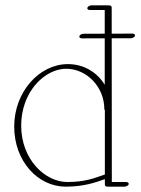

<svg xmlns="http://www.w3.org/2000/svg" viewBox="-20 -697 534 726"><path d="M376.5 -280.3V-37.1C336.4 -23.4 302.2 -8.8 234.4 -8.8C151.4 -8.8 60.1 -93.3 60.1 -222.2C60.1 -252.9 65.4 -282.2 74.7 -308.1C104.5 -390.1 171.4 -437 230.5 -437C307.1 -437 374.5 -369.1 374.5 -284.2C374.5 -282.7 375.5 -281.2 376.5 -280.3ZM466.8 -2C466.8 -5.9 462.4 -8.8 456.5 -8.8H402.8V-35.2L402.4 -552.2L474.4 -552.4C481.4 -552.4 488.6 -556.4 490.3 -561.2C492 -565.9 487.6 -569.9 480.7 -569.9L402.4 -569.7L402.3 -669.9C402.3 -673.8 397.5 -676.8 392.1 -676.8H326.2C319.3 -676.8 312.5 -672.9 310.5 -668C308.6 -663.1 313 -659.2 319.8 -659.2H376V-569.6L296.1 -569.4C289.2 -569.4 281.9 -565.4 280.2 -560.6C278.5 -555.9 282.9 -551.9 289.8 -551.9L376 -552.1V-376.5C348.1 -422.4 298.3 -454.6 236.8 -454.6C128.9 -454.6 33.7 -350.1 33.7 -218.3C33.7 -86.4 124.5 8.8 228 8.8C297.4 8.8 339.8 -6.8 376.5 -19.5V2C376.5 5.4 380.4 8.8 386.2 8.8H450.2C457 8.8 466.8 4.4 466.8 -2Z"/></svg>

Font: WireWyrm
Style: Light
Weight: 200
Version: Version 001.000